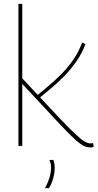

<svg xmlns="http://www.w3.org/2000/svg" viewBox="-20 -760 508 1000"><path d="M452 8Q440 8 427.5 4.5Q415 1 397 -12Q379 -25 350 -53.5Q321 -82 275 -131L96 -323V0H76V-740H96V-352L284 -151Q339 -93 370.5 -63.5Q402 -34 420 -23.5Q438 -13 452 -13Q454 -13 457.5 -13.5Q461 -14 465 -15L468 5Q464 6 460 7Q456 8 452 8ZM182 -247 171 -261Q201 -286 235 -314.5Q269 -343 301.5 -376Q334 -409 362 -449.5Q390 -490 408 -539L425 -530Q407 -482 378.5 -441Q350 -400 316 -365Q282 -330 247 -301Q212 -272 182 -247ZM214 220Q230 191 238 164Q246 137 246 112Q246 101 243.5 91Q241 81 237 73H258Q261 81 263 91Q265 101 265 112Q265 131 261.5 149.5Q258 168 252 185Q246 202 235 220Z"/></svg>

Font: Georama ExtraCondensed Thin Thin
Style: Regular
Weight: 250
Version: Version 1.001